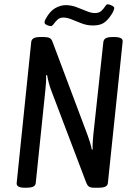

<svg xmlns="http://www.w3.org/2000/svg" viewBox="-20 -875 630 897"><path d="M95 2Q55 2 58 -21L126 -680Q128 -691 137.5 -696.5Q147 -702 169 -702H186Q202 -702 211.5 -697.5Q221 -693 226 -678L389 -244Q394 -231 400 -211.5Q406 -192 409 -176L413 -177Q412 -187 413 -206.5Q414 -226 416 -245L463 -680Q465 -691 474.5 -696.5Q484 -702 506 -702H514Q556 -702 553 -680L484 -20Q483 -9 473 -3.5Q463 2 440 2H419Q404 2 396 -3Q388 -8 382 -24L218 -456Q213 -469 208 -488Q203 -507 200 -524L195 -523Q196 -510 195 -491Q194 -472 192 -455L147 -20Q146 -9 136 -3.5Q126 2 103 2ZM217 -753Q210 -753 199 -758Q188 -763 188 -770Q188 -778 193 -786Q213 -823 238 -837Q263 -851 287 -851Q312 -851 336.5 -842Q361 -833 383.5 -823.5Q406 -814 423 -814Q443 -814 454 -824.5Q465 -835 471 -845Q477 -855 483 -855Q491 -855 502.5 -849Q514 -843 514 -837Q514 -835 511 -826.5Q508 -818 500 -806Q484 -781 465.5 -768.5Q447 -756 414 -756Q387 -756 362 -765.5Q337 -775 315.5 -784Q294 -793 276 -793Q259 -793 248.5 -783Q238 -773 231 -763Q224 -753 217 -753Z"/></svg>

Font: Asap Condensed Condensed Regular
Style: Italic
Weight: 400
Width: 3
Italic angle: -6°
Designer: Pablo Cosgaya
Foundry: Omnibus-Type
Version: Version 3.001; ttfautohint (v1.8.4.7-5d5b)